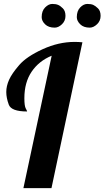

<svg xmlns="http://www.w3.org/2000/svg" viewBox="-20 -965 536 985"><path d="M260.7 -823.2Q229 -823.2 211.4 -840.3Q193.8 -857.4 193.8 -877Q193.8 -909.2 211.7 -927Q229.5 -944.8 248 -944.8Q266.6 -944.8 278.1 -939.9Q289.6 -935.1 302.7 -921.9Q315.9 -908.7 315.9 -883.3Q315.9 -857.9 297.9 -840.6Q279.8 -823.2 260.7 -823.2ZM440.4 -823.2Q408.7 -823.2 391.4 -840.6Q374 -857.9 374 -877Q374 -908.7 391.4 -926.8Q408.7 -944.8 428.2 -944.8Q447.3 -944.8 458.3 -939.9Q469.2 -935.1 482.7 -922.1Q496.1 -909.2 496.1 -883.3Q496.1 -857.9 477.8 -840.6Q459.5 -823.2 440.4 -823.2ZM105 -460.9Q105 -421.4 112.1 -408.7Q119.1 -396 119.1 -393.1Q38.1 -393.1 25.1 -428Q12.2 -462.9 12.2 -493.2Q12.2 -523.4 26.6 -555.7Q41 -587.9 78.6 -631.3Q116.2 -674.8 198.5 -712.4Q280.8 -750 362.8 -750Q383.3 -750 402.8 -748L244.1 0H100.1L245.1 -679.2Q179.2 -651.9 142.1 -596.9Q105 -542 105 -460.9Z"/></svg>

Font: Lobster-Regular
Style: Regular
Weight: 400
Designer: Pablo Impallari
Foundry: Pablo Impallari
Version: Version 1.007; ttfautohint (v1.1) -l 8 -r 50 -G 50 -x 14 -D 